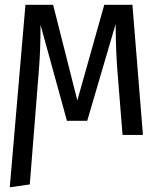

<svg xmlns="http://www.w3.org/2000/svg" viewBox="-20 -560 655 797"><path d="M20.5 217.4 85.6 -540H200.5L301 -143.1L412.8 -540H529.7L573.3 0H488.7L467.2 -268.2Q464.1 -308.7 462.3 -351.8Q460.5 -394.9 460 -460L342.1 -58.5H257.9L148.2 -456.9Q148.2 -404.6 146.7 -360.3Q145.1 -315.9 141.5 -270.3L103.6 205.6Z"/></svg>

Font: FiraCode Nerd Font
Style: Regular
Weight: 400
Designer: Carrois Corporate, Edenspiekermann AG, Nikita Prokopov
Foundry: Carrois Corporate, Edenspiekermann AG, Nikita Prokopov
Version: Version 6.002;Nerd Fonts 2.2.2